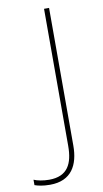

<svg xmlns="http://www.w3.org/2000/svg" viewBox="-196 -759 525 978"><g transform="rotate(-10 66.5 -270.0)"><path d="M-19 174C93 174 132 97 132 -2V-714H106V-5C106 86 77 148 -19 148C-50 148 -80 142 -98 134V162C-81 168 -56 174 -19 174Z"/></g></svg>

Font: Noto Kufi Arabic Thin
Style: Regular
Weight: 100
Designer: Monotype Design Team, David Williams, Khaled Hosny
Foundry: Google LLC
Version: Version 2.109